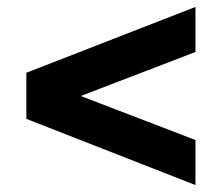

<svg xmlns="http://www.w3.org/2000/svg" viewBox="-20 -565 640 554"><path d="M544 -545V-415L213 -288L544 -161V-31L56 -222V-355Z"/></svg>

Font: wassup Sans
Style: Black
Weight: 900
Version: Version 2.001